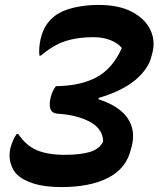

<svg xmlns="http://www.w3.org/2000/svg" viewBox="-20 -740 644 780"><path d="M380 -720Q463 -720 516 -692Q569 -664 590.5 -619.5Q612 -575 599 -525L595 -510Q583 -461 531.5 -416.5Q480 -372 381 -342L380 -337Q465 -309 498 -260.5Q531 -212 516 -149L512 -134Q493 -55 419 -17.5Q345 20 230 20Q163 20 117.5 6Q72 -8 47 -33Q31 -50 23 -77.5Q15 -105 22 -138Q27 -155 32.5 -168.5Q38 -182 48 -196H54Q85 -149 129.5 -130Q174 -111 243 -111Q306 -111 344.5 -122.5Q383 -134 398 -163L399 -166Q398 -216 346 -244.5Q294 -273 215 -278Q190 -280 184.5 -298.5Q179 -317 186 -345Q192 -370 207 -390Q307 -391 372 -426Q437 -461 474 -543L475 -545Q459 -565 428.5 -577Q398 -589 359 -589Q296 -589 247 -573.5Q198 -558 146 -514H140Q137 -546 145 -582Q153 -614 166 -635Q179 -656 201 -674Q230 -697 278 -708.5Q326 -720 380 -720Z"/></svg>

Font: Recursive Mn Csl St
Style: Bold Italic
Weight: 700
Italic angle: -15°
Monospace: yes
Version: Version 1.079;hotconv 1.0.112;makeotfexe 2.5.65598; ttfautoh